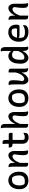

<svg xmlns="http://www.w3.org/2000/svg" viewBox="2234 -3030 813 5320"><g transform="rotate(-90 2640.0 -370.5)"><path d="M302 -545Q368 -545 422.5 -510Q477 -475 509.5 -408.5Q542 -342 542 -246V-235Q542 -160 511.5 -104.5Q481 -49 426 -19Q371 11 297 11Q229 11 175 -16.5Q121 -44 89.5 -98.5Q58 -153 58 -235V-246Q58 -337 89.5 -404Q121 -471 176 -508Q231 -545 302 -545ZM314 -444Q237 -444 199 -389Q161 -334 161 -239V-233Q161 -195 170.5 -159.5Q180 -124 202 -98Q222 -94 240.5 -91.5Q259 -89 283 -89Q363 -89 401 -128.5Q439 -168 439 -241V-248Q439 -308 426 -355.5Q413 -403 384 -436Q370 -441 353 -442.5Q336 -444 314 -444Z M787 2Q779 3 772.5 3.5Q766 4 758 4Q716 4 698.5 -12.5Q681 -29 681 -58V-441Q681 -471 677.5 -493.5Q674 -516 665 -535Q682 -540 697 -540Q737 -540 762 -511Q787 -482 787 -408V-365H793Q815 -417 847.5 -457.5Q880 -498 919.5 -521.5Q959 -545 1000 -545Q1034 -545 1060 -522Q1086 -499 1101 -463.5Q1116 -428 1116 -390V-144Q1116 -101 1120 -70Q1124 -39 1134 0Q1117 4 1095 4Q1051 4 1025.5 -23Q1000 -50 1000 -129Q1000 -191 1006 -248.5Q1012 -306 1024 -381Q1006 -430 968 -430Q919 -430 871.5 -378.5Q824 -327 787 -224Z M1617 -128Q1620 -113 1620 -98Q1620 -48 1598 -18Q1567 16 1484 16Q1411 16 1363.5 -30Q1316 -76 1316 -155V-428Q1255 -429 1233.5 -450Q1212 -471 1212 -514Q1212 -519 1212 -524.5Q1212 -530 1213 -534H1316V-597Q1316 -623 1314.5 -648.5Q1313 -674 1309 -700Q1320 -703 1331.5 -705Q1343 -707 1355 -707Q1382 -707 1402 -691Q1422 -675 1422 -640V-534H1569Q1598 -534 1609 -518Q1620 -502 1620 -467Q1620 -457 1619 -446.5Q1618 -436 1616 -428H1422V-170Q1422 -131 1434 -105Q1456 -91 1494 -91Q1562 -91 1611 -128Z M1839 4Q1796 4 1778 -13.5Q1760 -31 1760 -56V-656Q1760 -685 1756.5 -708Q1753 -731 1744 -750Q1762 -755 1777 -755Q1812 -755 1839 -726Q1866 -697 1866 -623V-365H1873Q1895 -417 1927.5 -457.5Q1960 -498 1999.5 -521.5Q2039 -545 2080 -545Q2114 -545 2140 -522Q2166 -499 2181 -463.5Q2196 -428 2196 -390V-144Q2196 -101 2200 -70Q2204 -39 2214 0Q2197 4 2175 4Q2131 4 2105.5 -23Q2080 -50 2080 -129Q2080 -191 2086 -248.5Q2092 -306 2104 -381Q2086 -430 2048 -430Q1999 -430 1951 -378Q1903 -326 1866 -222V2Q1858 3 1852 3.5Q1846 4 1839 4Z M2582 -545Q2648 -545 2702.5 -510Q2757 -475 2789.5 -408.5Q2822 -342 2822 -246V-235Q2822 -160 2791.5 -104.5Q2761 -49 2706 -19Q2651 11 2577 11Q2509 11 2455 -16.5Q2401 -44 2369.5 -98.5Q2338 -153 2338 -235V-246Q2338 -337 2369.5 -404Q2401 -471 2456 -508Q2511 -545 2582 -545ZM2594 -444Q2517 -444 2479 -389Q2441 -334 2441 -239V-233Q2441 -195 2450.5 -159.5Q2460 -124 2482 -98Q2502 -94 2520.5 -91.5Q2539 -89 2563 -89Q2643 -89 2681 -128.5Q2719 -168 2719 -241V-248Q2719 -308 2706 -355.5Q2693 -403 2664 -436Q2650 -441 2633 -442.5Q2616 -444 2594 -444Z M2983 -539Q3027 -539 3052 -512.5Q3077 -486 3077 -406Q3077 -344 3071 -286.5Q3065 -229 3053 -154Q3073 -105 3109 -105Q3160 -105 3209.5 -162.5Q3259 -220 3292 -344V-535Q3300 -537 3306.5 -537.5Q3313 -538 3322 -538Q3363 -538 3380 -520Q3397 -502 3397 -467V-94Q3397 -64 3400.5 -41.5Q3404 -19 3413 0Q3405 2 3397 3Q3389 4 3381 4Q3344 4 3318 -24.5Q3292 -53 3292 -127V-170H3286Q3264 -118 3231 -77.5Q3198 -37 3158.5 -13.5Q3119 10 3077 10Q3044 10 3017.5 -13Q2991 -36 2976 -71.5Q2961 -107 2961 -145V-391Q2961 -434 2957.5 -465Q2954 -496 2944 -535Q2961 -539 2983 -539Z M3749 -545Q3793 -545 3828.5 -523Q3864 -501 3883 -471H3889V-658Q3889 -688 3885.5 -710.5Q3882 -733 3873 -752Q3891 -757 3905 -757Q3929 -757 3949.5 -745Q3970 -733 3982.5 -704.5Q3995 -676 3995 -626V-105Q3995 -73 3998 -49.5Q4001 -26 4010 0Q4000 2 3991 4Q3982 6 3972 6Q3929 6 3909 -30Q3889 -66 3889 -117V-150H3883Q3864 -105 3834 -68.5Q3804 -32 3767.5 -10.5Q3731 11 3692 11Q3649 11 3613 -16Q3577 -43 3556 -90Q3535 -137 3535 -196V-215Q3535 -331 3564.5 -404Q3594 -477 3642.5 -511Q3691 -545 3749 -545ZM3652 -126Q3671 -101 3701 -101Q3757 -101 3804 -141Q3851 -181 3889 -281V-395Q3864 -420 3838 -431Q3812 -442 3777 -442Q3710 -442 3677 -387.5Q3644 -333 3644 -228V-218Q3644 -190 3646 -168Q3648 -146 3652 -126Z M4407 -547Q4474 -547 4520.5 -520Q4567 -493 4591.5 -446Q4616 -399 4616 -338V-333Q4616 -282 4606.5 -259Q4597 -236 4580 -236H4326Q4304 -236 4285 -242Q4266 -248 4255 -258L4250 -256Q4250 -246 4250 -235V-226Q4250 -158 4276 -116Q4303 -100 4335 -92.5Q4367 -85 4414 -85Q4467 -85 4510.5 -98Q4554 -111 4594 -139H4600Q4603 -126 4603 -108Q4603 -82 4596.5 -65Q4590 -48 4576 -34Q4552 -10 4508 1.5Q4464 13 4411 13Q4334 13 4273.5 -17.5Q4213 -48 4178.5 -106.5Q4144 -165 4144 -247V-256Q4144 -347 4179 -412Q4214 -477 4273.5 -512Q4333 -547 4407 -547ZM4413 -455Q4352 -455 4310.5 -417.5Q4269 -380 4256 -305H4507Q4512 -327 4512 -347Q4512 -379 4504.5 -402Q4497 -425 4481 -444Q4466 -450 4452 -452.5Q4438 -455 4413 -455Z M4867 2Q4859 3 4852.5 3.5Q4846 4 4838 4Q4796 4 4778.5 -12.5Q4761 -29 4761 -58V-441Q4761 -471 4757.5 -493.5Q4754 -516 4745 -535Q4762 -540 4777 -540Q4817 -540 4842 -511Q4867 -482 4867 -408V-365H4873Q4895 -417 4927.5 -457.5Q4960 -498 4999.5 -521.5Q5039 -545 5080 -545Q5114 -545 5140 -522Q5166 -499 5181 -463.5Q5196 -428 5196 -390V-144Q5196 -101 5200 -70Q5204 -39 5214 0Q5197 4 5175 4Q5131 4 5105.5 -23Q5080 -50 5080 -129Q5080 -191 5086 -248.5Q5092 -306 5104 -381Q5086 -430 5048 -430Q4999 -430 4951.5 -378.5Q4904 -327 4867 -224Z"/></g></svg>

Font: Recursive Sn Csl St Med
Style: Regular
Weight: 500
Version: Version 1.079;hotconv 1.0.112;makeotfexe 2.5.65598; ttfautoh